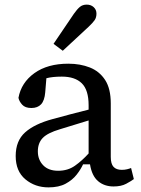

<svg xmlns="http://www.w3.org/2000/svg" viewBox="-20 -796 612 832"><path d="M472 12Q432 12 405 -11Q378 -34 370 -84H340Q330 -62 312 -39Q294 -16 264.5 0Q235 16 190 16Q132 16 90 -19Q48 -54 48 -120Q48 -186 89 -222.5Q130 -259 208 -280Q247 -291 286 -301Q325 -311 364 -321V-340Q364 -406 334.5 -435Q305 -464 248 -464Q208 -464 181 -457L176 -396Q173 -360 158 -344Q143 -328 116 -328Q89 -328 76 -342.5Q63 -357 60 -372Q72 -438 129 -479Q186 -520 276 -520Q328 -520 369.5 -503.5Q411 -487 435.5 -449.5Q460 -412 460 -348V-116Q460 -86 472 -73Q484 -60 508 -60Q520 -60 530.5 -62.5Q541 -65 548 -68L560 -20Q548 -11 526.5 0.5Q505 12 472 12ZM144 -140Q144 -104 167 -80Q190 -56 232 -56Q274 -56 305 -78Q336 -100 364 -131V-274L240 -236Q186 -220 165 -198Q144 -176 144 -140ZM212 -606Q234 -638 256 -671Q278 -704 300 -736Q314 -756 326 -766Q338 -776 356 -776Q374 -776 386 -765Q398 -754 398 -737Q398 -720 390 -708.5Q382 -697 364 -680Q336 -654 308 -628Q280 -602 252 -576Z"/></svg>

Font: Source Serif 4 Caption
Style: Regular
Weight: 400
Designer: Frank Grießhammer
Foundry: Adobe Systems Incorporated
Version: Version 4.004;hotconv 1.0.117;makeotfexe 2.5.65602